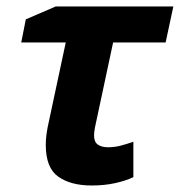

<svg xmlns="http://www.w3.org/2000/svg" viewBox="-20 -566 558 596"><path d="M264.2 9.8Q199.7 9.8 160.9 -17.6Q122.1 -44.9 122.1 -116.2Q122.1 -141.1 127.9 -170.9L184.1 -434.1H45.9L60.1 -505.9L152.8 -545.9H518.1L494.1 -434.1H331.1L274.9 -170.9Q272 -156.2 272 -145Q272 -125.5 283.7 -117.2Q295.4 -108.9 314.9 -108.9Q335 -108.9 353.3 -113.5Q371.6 -118.2 394 -126V-16.1Q370.6 -4.9 337.6 2.4Q304.7 9.8 264.2 9.8Z"/></svg>

Font: Open Sans
Style: Bold Italic
Weight: 700
Italic angle: -12°
Designer: Monotype Design Team
Foundry: Monotype Imaging Inc.
Version: Version 3.003; ttfautohint (v1.8.4)